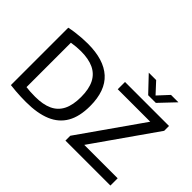

<svg xmlns="http://www.w3.org/2000/svg" viewBox="-164 -1320 1700 1700"><g transform="rotate(45 685.5 -470.5)"><path d="M285 6Q253.5 6 221.2 4.8Q189 3.5 155.2 1Q121.5 -1.5 85 -6V-724.5Q119 -732 157 -737Q195 -742 233.8 -744.8Q272.5 -747.5 308.5 -747.5Q508 -747.5 610.5 -654.8Q713 -562 713 -370Q713 -239.5 665.2 -156.5Q617.5 -73.5 522.5 -33.8Q427.5 6 285 6ZM310 -84.5Q407.5 -84.5 471.8 -114.2Q536 -144 567.8 -207Q599.5 -270 599.5 -370.5Q599.5 -470 567.8 -533.2Q536 -596.5 472.2 -626.8Q408.5 -657 312.5 -657Q285 -657 255.2 -654.5Q225.5 -652 195.5 -647V-91Q221 -88 248.2 -86.2Q275.5 -84.5 310 -84.5ZM774 0V-60.5L1203.5 -673L1207.5 -649H780V-740H1331V-679.5L902 -67L898 -91H1337V0ZM1008 -802 870.5 -947H963L1067.5 -834H1044.5L1149 -947H1241.5L1104 -802Z"/></g></svg>

Font: Encode Sans SemiExpanded Medium
Style: Regular
Weight: 500
Width: 6
Designer: Multiple Designers
Foundry: Impallari Type
Version: Version 3.002